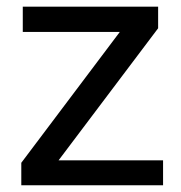

<svg xmlns="http://www.w3.org/2000/svg" viewBox="-20 -548 536 568"><path d="M153.3 -73.7H462.4V0H43V-66.4L334.5 -453.6H47.4V-528.3H447.8V-464.4Z"/></svg>

Font: RobotoDraft
Style: Regular
Weight: 400
Designer: Google
Foundry: Google
Version: Version 2.000988-w1; 2014